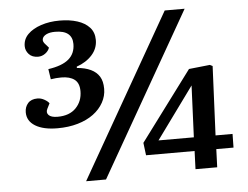

<svg xmlns="http://www.w3.org/2000/svg" viewBox="-51 -780 1103 855"><g transform="rotate(-5 500.0 -352.5)"><path d="M300 11 715 -716H804L389 11ZM892 -142H968L967 -81H890L887 0H790L793 -81H576L569 -137L800 -447L894 -457L906 -451ZM795 -142 805 -373 637 -142ZM398 -612Q398 -574 372 -545Q346 -516 303 -501V-495Q340 -492 365 -480Q390 -468 403 -447Q416 -426 416 -392Q416 -360 400 -331Q384 -302 355 -280.5Q326 -259 285 -247Q244 -235 194 -235Q131 -235 95 -257Q59 -279 59 -318Q59 -342 73.5 -358.5Q88 -375 116 -375Q132 -375 147 -366.5Q162 -358 168 -349L156 -325Q148 -309 159 -297.5Q170 -286 199 -286Q252 -286 281 -316Q310 -346 310 -391Q310 -427 289 -443Q268 -459 230 -459Q219 -459 206.5 -458Q194 -457 183 -455L176 -501Q238 -510 267.5 -535Q297 -560 297 -603Q297 -633 278 -648.5Q259 -664 220 -664Q196 -664 181 -656.5Q166 -649 163 -637Q160 -625 173 -612L187 -596Q182 -581 167.5 -570.5Q153 -560 136 -560Q109 -560 94.5 -576Q80 -592 80 -612Q80 -643 102 -665Q124 -687 161.5 -699.5Q199 -712 244 -712Q289 -712 323.5 -701Q358 -690 378 -668Q398 -646 398 -612Z"/></g></svg>

Font: Literata 18pt SemiBold
Style: Italic
Weight: 600
Italic angle: -2°
Designer: Latin by Veronika Burian and Jose Scaglione. Greek by Irene Vlachou. Cyrillic by Vera Evstafieva
Foundry: TypeTogether
Version: Version 3.103;gftools[0.9.29]